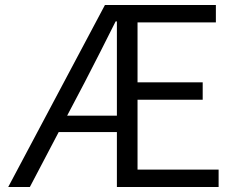

<svg xmlns="http://www.w3.org/2000/svg" viewBox="-20 -752 953 772"><path d="M250 -287 321 -422C363 -503 405 -586 445 -666H450V-287ZM533 -70V-351H795V-421H533V-662H848V-732H402L13 0H100L216 -221H450V0H859V-70Z"/></svg>

Font: Genne Gothic Normal
Style: Regular
Weight: 350
Designer: Ryoko NISHIZUKA (kana & ideographs); Paul D. Hunt (Latin, Greek & Cyrillic); Wenlong ZHANG (bopomofo); Sandoll Communica
Foundry: Adobe Systems Incorporated
Version: Version 1.004;PS 1.004;hotconv 16.6.51;makeotf.lib2.5.65220